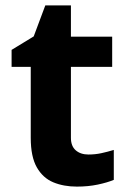

<svg xmlns="http://www.w3.org/2000/svg" viewBox="-20 -682 474 712"><path d="M308 -109Q333 -109 356 -114Q379 -119 402 -126V-15Q378 -5 342.5 2.5Q307 10 265 10Q216 10 177.5 -6Q139 -22 116.5 -61.5Q94 -101 94 -171V-434H23V-497L105 -547L148 -662H243V-546H396V-434H243V-171Q243 -140 261 -124.5Q279 -109 308 -109Z"/></svg>

Font: Noto Sans Vithkuqi
Style: Bold
Weight: 700
Version: Version 1.001; ttfautohint (v1.8.4.7-5d5b)